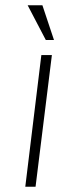

<svg xmlns="http://www.w3.org/2000/svg" viewBox="-20 -709 273 729"><path d="M141 -689 185 -557H154L85 -689ZM137 -500H177L115 0H76Z"/></svg>

Font: Haskoy ExtraLight
Style: Italic
Weight: 200
Designer: Ertekin Erdin
Foundry: Ertekin Erdin
Version: Version 2.000; ttfautohint (v1.8.4.7-5d5b)